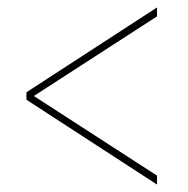

<svg xmlns="http://www.w3.org/2000/svg" viewBox="-20 -615 505 516"><path d="M402 -119V-143L71 -357L402 -571V-595L51 -367V-347Z"/></svg>

Font: Noto Serif Display Condensed Light
Style: Italic
Weight: 300
Width: 3
Italic angle: -12°
Designer: Monotype Design Team
Foundry: Monotype Imaging Inc.
Version: Version 2.009